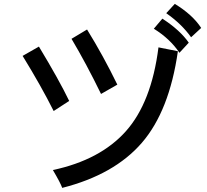

<svg xmlns="http://www.w3.org/2000/svg" viewBox="-20 -875 1040 966"><path d="M992.2 -734.4 941.4 -687.5Q894.5 -753.9 816.4 -808.6L859.4 -855.5Q949.2 -800.8 992.2 -734.4ZM929.7 -660.2 882.8 -609.4Q835.9 -679.7 753.9 -730.5L796.9 -781.2Q886.7 -722.7 929.7 -660.2ZM570.3 -449.2 488.3 -402.3Q414.1 -554.7 339.8 -679.7L418 -726.6Q500 -593.8 570.3 -449.2ZM328.1 -367.2 250 -316.4Q187.5 -441.4 93.8 -593.8L175.8 -640.6Q277.3 -472.7 328.1 -367.2ZM875 -617.2Q832 -316.4 693.4 -156.2Q554.7 3.9 293 70.3Q285.2 46.9 246.1 -19.5Q484.4 -70.3 613.3 -214.8Q742.2 -359.4 777.3 -636.7Z"/></svg>

Font: WenQuanYi Micro Hei
Style: Regular
Weight: 400
Foundry: Ascender Corporation
Version: Version 0.2.0-beta